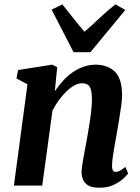

<svg xmlns="http://www.w3.org/2000/svg" viewBox="-20 -868 655 898"><path d="M236.5 -441.5Q254 -467.5 274.8 -490.2Q295.5 -513 319.8 -529.8Q344 -546.5 371 -556Q398 -565.5 427.5 -565.5Q482.5 -565.5 516.8 -533.2Q551 -501 551 -420.5Q551 -403 546.8 -372.2Q542.5 -341.5 537 -307.8Q531.5 -274 526.5 -246.5Q522.5 -221.5 517.2 -193.5Q512 -165.5 508.2 -139.5Q504.5 -113.5 504 -93.5Q504 -76 509 -70Q514 -64 521 -64Q529.5 -64 539.8 -69.2Q550 -74.5 566.5 -87L579.5 -56.5Q574.5 -49.5 557.2 -33.2Q540 -17 512 -3.5Q484 10 445.5 10Q411 10 393 -0.5Q375 -11 368.2 -28Q361.5 -45 361.5 -64.5Q362 -77 364.5 -94.8Q367 -112.5 370.8 -133.2Q374.5 -154 378.8 -176Q383 -198 386.5 -218Q390 -239 394.2 -262.8Q398.5 -286.5 402 -311.8Q405.5 -337 407.8 -361Q410 -385 410 -406.5Q409.5 -435 404.8 -450.5Q400 -466 389.8 -472.2Q379.5 -478.5 363 -478.5Q346 -478.5 327.5 -468.2Q309 -458 290.8 -440.5Q272.5 -423 255.8 -400Q239 -377 225.5 -351L177.5 0H45L108.5 -474L57 -501L64.5 -540.5L224 -565.5L247.5 -554ZM324 -624 221.5 -823 271.5 -847.5Q296.5 -816.5 322.2 -783.8Q348 -751 375 -719.5Q412 -751 446 -783.8Q480 -816.5 519.5 -847.5L566 -821.5L403 -624Z"/></svg>

Font: Merriweather 24pt
Style: Bold Italic
Weight: 700
Italic angle: -7.8°
Designer: Eben Sorkin
Foundry: Eben Sorkin
Version: Version 2.101